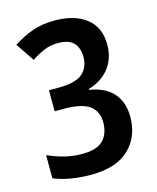

<svg xmlns="http://www.w3.org/2000/svg" viewBox="-109 -778 707 865"><g transform="rotate(-15 245.0 -345.0)"><path d="M430 -536Q430 -472 395.5 -427.5Q361 -383 298 -364V-360Q372 -348 409 -305.5Q446 -263 446 -195Q446 -102 386 -45Q326 12 209 12Q159 12 115 4.5Q71 -3 35 -18V-126Q75 -108 114 -98.5Q153 -89 195 -89Q263 -89 292.5 -119.5Q322 -150 322 -203Q322 -254 286 -280.5Q250 -307 166 -307H123V-405H166Q248 -405 280 -433.5Q312 -462 312 -510Q312 -552 289.5 -576Q267 -600 217 -600Q179 -600 148 -586Q117 -572 92 -555L34 -641Q80 -670 124.5 -686Q169 -702 229 -702Q321 -702 375.5 -659.5Q430 -617 430 -536Z"/></g></svg>

Font: Noto Sans Kannada Condensed SemiBold
Style: Regular
Weight: 600
Width: 3
Designer: Jelle Bosma - Monotype Design Team
Foundry: Monotype Imaging Inc.
Version: Version 2.005; ttfautohint (v1.8.4.7-5d5b)